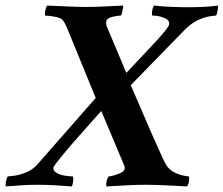

<svg xmlns="http://www.w3.org/2000/svg" viewBox="-77 -666 803 690"><path d="M233 -641Q267 -641 302 -643Q337 -645 365 -646Q366 -643 364.5 -634.5Q363 -626 361 -618Q359 -610 356 -610Q346 -610 327 -605.5Q308 -601 305 -590Q303 -578 308 -568L377 -404Q403 -432 434 -464.5Q465 -497 491 -525.5Q517 -554 527 -570Q531 -575 531 -580Q533 -593 513.5 -601.5Q494 -610 471 -610Q469 -610 469 -618Q469 -626 471.5 -635Q474 -644 477 -646Q500 -643 535.5 -641.5Q571 -640 596 -640Q666 -640 706 -646Q707 -643 706 -634.5Q705 -626 703 -618Q701 -610 698 -610Q695 -610 677.5 -607.5Q660 -605 636 -594.5Q612 -584 587 -559L393 -360Q413 -314 433.5 -266Q454 -218 472 -177Q490 -136 503 -108Q516 -80 520 -74Q530 -57 547 -48Q564 -39 580 -35.5Q596 -32 602 -32Q604 -25 602 -13.5Q600 -2 595 4Q577 3 550 1.5Q523 0 496 -1Q469 -2 450 -2Q412 -2 378 0Q344 2 306 4Q304 1 305 -7.5Q306 -16 309 -24Q312 -32 314 -32Q319 -32 332 -35.5Q345 -39 357.5 -45Q370 -51 371 -60Q372 -64 370 -70L287 -267Q280 -260 259.5 -236.5Q239 -213 212.5 -183.5Q186 -154 162.5 -126Q139 -98 126 -81Q116 -68 115 -64Q113 -53 125 -45.5Q137 -38 154.5 -35Q172 -32 185 -32Q187 -27 186 -15.5Q185 -4 181 4Q159 2 123 0Q87 -2 62 -2Q27 -2 -0.5 0Q-28 2 -56 4Q-58 -1 -55.5 -14Q-53 -27 -49 -32Q-45 -32 -26 -34.5Q-7 -37 17 -46.5Q41 -56 59 -77L267 -314L181 -524Q173 -544 163.5 -566.5Q154 -589 146 -596Q141 -601 128.5 -604Q116 -607 104 -608.5Q92 -610 86 -610Q84 -610 84.5 -618Q85 -626 87.5 -635Q90 -644 93 -646Q126 -645 162.5 -643Q199 -641 233 -641Z"/></svg>

Font: Amiri
Style: Bold Italic
Weight: 700
Italic angle: 10°
Designer: Khaled Hosny
Version: Version 0.113